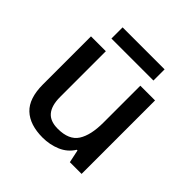

<svg xmlns="http://www.w3.org/2000/svg" viewBox="-183 -837 996 996"><g transform="rotate(45 315.5 -339.0)"><path d="M548 -539V0H462L447 -71H442Q416 -29 370 -9.5Q324 10 272 10Q178 10 128 -37Q78 -84 78 -187V-539H187V-203Q187 -141 213 -109.5Q239 -78 295 -78Q377 -78 408.5 -127Q440 -176 440 -268V-539ZM469 -688V-606H161V-688Z"/></g></svg>

Font: Noto Sans Javanese Medium
Style: Regular
Weight: 500
Version: Version 2.004